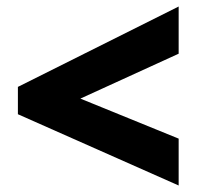

<svg xmlns="http://www.w3.org/2000/svg" viewBox="-20 -657 606 590"><path d="M529 -87V-231L227 -354L529 -492V-637L35 -390V-306Z"/></svg>

Font: Noto Sans UI Black
Style: Regular
Weight: 900
Designer: Monotype Design Team
Foundry: Monotype Imaging Inc.
Version: Version 1.901